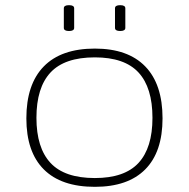

<svg xmlns="http://www.w3.org/2000/svg" viewBox="-20 -717 731 743"><path d="M347 6Q217 6 149.5 -61.5Q82 -129 82 -259Q82 -391 149.5 -460Q217 -529 347 -529Q475 -529 542 -460Q609 -391 609 -259Q609 -129 542 -61.5Q475 6 347 6ZM347 -28Q462 -28 516 -86.5Q570 -145 570 -261Q570 -378 516 -436.5Q462 -495 347 -495Q230 -495 175.5 -436.5Q121 -378 121 -261Q121 -145 175.5 -86.5Q230 -28 347 -28ZM445 -597Q425 -597 425 -609V-685Q425 -697 445 -697Q465 -697 465 -685V-609Q465 -597 445 -597ZM247 -597Q227 -597 227 -609V-685Q227 -697 247 -697Q267 -697 267 -685V-609Q267 -597 247 -597Z"/></svg>

Font: Asap Expanded Thin
Style: Regular
Weight: 100
Width: 7
Designer: Pablo Cosgaya
Foundry: Omnibus-Type
Version: Version 3.001; ttfautohint (v1.8.4.7-5d5b)